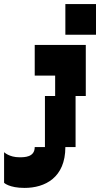

<svg xmlns="http://www.w3.org/2000/svg" viewBox="-70 -720 490 940"><path d="M200 -250H150V0H100C100 50 50 50 25 50C-25 50 -50 25 -50 25V175C-50 175 -25 200 50 200C150 200 250 150 250 0H300V-250H350V-500H100V-350H200ZM250 -550H400V-700H250Z"/></svg>

Font: LS-VG5000 Bold Shifted
Style: Regular
Weight: 400
Designer: Justin Bihan, 2021
Foundry: Justin Bihan, 2021
Version: Version 1.000;Glyphs 3.1.2 (3151)